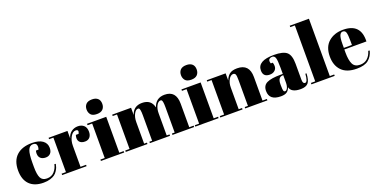

<svg xmlns="http://www.w3.org/2000/svg" viewBox="-20 -1522 4537 2303"><g transform="rotate(-20 2248.5 -370.0)"><path d="M290 -468Q246 -468 227 -420Q208 -372 208 -261V-209Q208 -110 230 -67Q252 -24 309 -24Q370 -24 405 -64Q440 -104 450 -155L468 -153Q463 -130 457 -112Q451 -94 435.5 -69.5Q420 -45 398.5 -29Q377 -13 340 -1.5Q303 10 255 10Q139 10 77 -52.5Q15 -115 15 -232Q15 -356 85.5 -421Q156 -486 282 -486Q371 -486 418 -451.5Q465 -417 465 -359Q465 -313 442.5 -289Q420 -265 382 -265Q341 -265 317 -286Q293 -307 293 -348Q293 -366 298 -384H331Q338 -404 338 -420Q338 -468 290 -468Z M827 -448Q790 -448 762 -400Q734 -352 734 -286V-18H805V0H493V-18H548V-458H493V-476H734V-380Q747 -431 784 -458.5Q821 -486 868 -486Q915 -486 944.5 -459.5Q974 -433 974 -379Q974 -336 952 -310Q930 -284 890 -284Q839 -284 817.5 -314Q796 -344 812 -397H848Q873 -448 827 -448Z M1037 -638Q1037 -679 1061.5 -705Q1086 -731 1139 -731Q1186 -731 1212 -707.5Q1238 -684 1238 -639Q1238 -597 1213 -571Q1188 -545 1137 -545Q1082 -545 1059.5 -572Q1037 -599 1037 -638ZM984 -476H1229V-18H1285V0H988V-18H1043V-458H984Z M1305 -476H1546V-384Q1579 -486 1687 -486Q1804 -486 1828 -378Q1863 -486 1975 -486Q2122 -486 2122 -319V-18H2178V0H1901V-18H1936V-343Q1936 -384 1932 -405.5Q1928 -427 1922.5 -432.5Q1917 -438 1907 -438Q1878 -438 1856 -399Q1834 -360 1834 -300V-18H1870V0H1613V-18H1648V-343Q1648 -384 1644 -405.5Q1640 -427 1634.5 -432.5Q1629 -438 1619 -438Q1591 -438 1568.5 -395.5Q1546 -353 1546 -294V-18H1582V0H1305V-18H1360V-458H1305Z M2242 -638Q2242 -679 2266.5 -705Q2291 -731 2344 -731Q2391 -731 2417 -707.5Q2443 -684 2443 -639Q2443 -597 2418 -571Q2393 -545 2342 -545Q2287 -545 2264.5 -572Q2242 -599 2242 -638ZM2189 -476H2434V-18H2490V0H2193V-18H2248V-458H2189Z M2512 -476H2753V-384Q2769 -430 2802 -458Q2835 -486 2902 -486Q3057 -486 3057 -319V-18H3113V0H2830V-18H2871V-343Q2871 -403 2863 -420.5Q2855 -438 2834 -438Q2802 -438 2777.5 -396Q2753 -354 2753 -294V-18H2796V0H2512V-18H2567V-458H2512Z M3366 -235H3395V-312Q3395 -407 3384.5 -439.5Q3374 -472 3344 -472Q3326 -472 3311.5 -462.5Q3297 -453 3297 -432Q3297 -420 3303 -403H3328Q3336 -382 3336 -358Q3336 -323 3311 -301.5Q3286 -280 3248 -280Q3162 -280 3162 -363Q3162 -486 3371 -486Q3490 -486 3535.5 -445.5Q3581 -405 3581 -297V-94Q3581 -42 3610 -42Q3644 -42 3650 -145L3665 -144Q3661 -56 3632 -23Q3603 10 3537 10Q3417 10 3399 -64Q3386 -26 3360 -8Q3334 10 3284 10Q3136 10 3136 -111Q3136 -182 3192.5 -208.5Q3249 -235 3366 -235ZM3352 -30Q3368 -30 3381.5 -55.5Q3395 -81 3395 -126V-219H3388Q3326 -219 3326 -128V-112Q3326 -60 3331.5 -45Q3337 -30 3352 -30Z M3671 -750H3916V-18H3972V0H3675V-18H3730V-732H3671Z M3996 -237Q3996 -360 4068.5 -423Q4141 -486 4253 -486Q4480 -486 4471 -258H4189V-219Q4189 -121 4214 -71Q4239 -21 4307 -21Q4362 -21 4399 -53.5Q4436 -86 4453 -145L4471 -142Q4452 -70 4402.5 -30Q4353 10 4254 10Q4125 10 4060.5 -56.5Q3996 -123 3996 -237ZM4190 -278H4293V-327Q4293 -408 4283.5 -437.5Q4274 -467 4244 -467Q4217 -467 4203.5 -435.5Q4190 -404 4190 -327Z"/></g></svg>

Font: Abril Fatface
Style: Regular
Weight: 400
Designer: Veronika Burian, Jos Scaglione
Foundry: TypeTogether
Version: Version 1.001